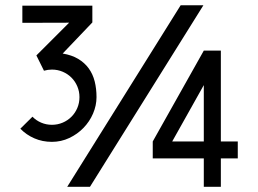

<svg xmlns="http://www.w3.org/2000/svg" viewBox="-20 -722 998 742"><path d="M898.9 -109.9H833.5V0H767.6V-109.9H570.3V-175.3L767.6 -526.4H833.5V-175.3H898.9ZM767.6 -393.1 645.5 -175.3H767.6ZM766.1 -701.7 327.6 0H239.7L678.2 -701.7ZM180.7 -173.8Q144 -173.8 113 -187.3Q82 -200.7 58.6 -224.6L105.5 -271Q119.6 -256.3 139.2 -248Q158.7 -239.7 180.7 -239.7Q202.6 -239.7 222.2 -248Q241.7 -256.3 256.1 -270.8Q270.5 -285.2 278.8 -304.7Q287.1 -324.2 287.1 -346.7Q287.1 -368.7 278.8 -388.2Q270.5 -407.7 256.1 -422.1Q241.7 -436.5 222.2 -444.8Q202.6 -453.1 180.7 -453.1Q165 -453.1 149.9 -448.7L120.6 -507.8L247.1 -634.3L66.4 -633.8V-700.2H336.9V-635.3L222.2 -515.1Q257.3 -509.3 282.2 -494.4Q307.1 -479.5 323 -457.5Q338.9 -435.5 345.9 -407.5Q353 -379.4 353 -346.7Q353 -314.5 339.6 -283.2Q326.2 -252 302.7 -227.8Q279.3 -203.6 247.8 -188.7Q216.3 -173.8 180.7 -173.8Z"/></svg>

Font: Aeronef
Style: Regular
Weight: 400
Designer: Peter Wiegel - CAT-Fonts Germany
Foundry: CAT-Fonts, Peter Wiegel
Version: Version 0.002